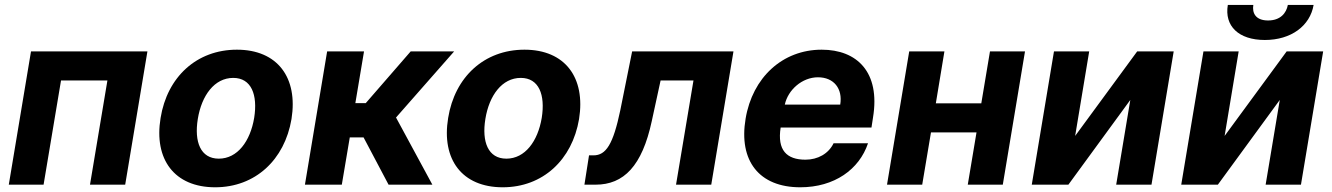

<svg xmlns="http://www.w3.org/2000/svg" viewBox="-20 -756 5452 786"><path d="M16 0H158.4L229.8 -426.5H419.7L348.4 0H492.5L583.5 -545.5H106.9Z M860.8 10.7C1024.9 10.7 1145.2 -101.6 1173.3 -268.5C1200.6 -438.2 1116.1 -552.6 949.9 -552.6C784.8 -552.6 664.4 -440.7 637.4 -273.1C609.4 -103.7 693.9 10.7 860.8 10.7ZM789.8 -269.2C805.4 -365.4 858 -437.1 934.7 -437.1C1009.2 -437.1 1035.5 -367.9 1020.6 -273.8C1004.6 -177.6 952.1 -106.5 875.7 -106.5C800.8 -106.5 774.5 -175.4 789.8 -269.2Z M1228.3 0H1379.3L1411.9 -193.5H1468.4L1570.7 0H1750L1601.2 -274.9L1839.1 -545.5H1661.2L1477.3 -333.8H1434.7L1470.2 -545.5H1319.2Z M2038 10.7C2202.1 10.7 2322.4 -101.6 2350.5 -268.5C2377.8 -438.2 2293.3 -552.6 2127.1 -552.6C1962 -552.6 1841.6 -440.7 1814.6 -273.1C1786.6 -103.7 1871.1 10.7 2038 10.7ZM1967 -269.2C1982.6 -365.4 2035.2 -437.1 2111.9 -437.1C2186.4 -437.1 2212.7 -367.9 2197.8 -273.8C2181.8 -177.6 2129.3 -106.5 2052.9 -106.5C1978 -106.5 1951.7 -175.4 1967 -269.2Z M2372.5 0H2418C2533.7 0 2608.7 -76.7 2648.1 -259.9L2684.3 -426.5H2818.9L2747.5 0H2891.7L2982.6 -545.5H2567.8L2519.2 -304C2490.1 -165.8 2461.3 -120 2409.4 -120H2391.3Z M3256 10.7C3396 10.7 3497.5 -62.5 3533.4 -169.4H3392.4C3371.8 -126.8 3327.8 -102.3 3277.3 -102.3C3200.3 -102.3 3161.2 -141.3 3175.8 -234H3547.6L3554 -275.6C3584.2 -460.9 3488.3 -552.6 3343.7 -552.6C3183.2 -552.6 3060.4 -438.6 3032.3 -270.2C3003.2 -97.3 3088.1 10.7 3256 10.7ZM3192.8 -327.8C3205.6 -387.8 3263.5 -439.6 3328.5 -439.6C3393.8 -439.6 3430.4 -392.8 3419.7 -327.8Z M3846.2 -545.5H3702.1L3611.2 0H3755.3L3791.2 -214.1H3977.6L3941.8 0H4085.2L4176.1 -545.5H4032.7L3997.2 -333.1H3811.1Z M4381.4 -199.6 4438.9 -545.5H4294.7L4203.8 0H4353.7L4607.2 -346.9L4549.4 0H4693.9L4784.8 -545.5H4635.3Z M4993.3 -199.6 5050.8 -545.5H4906.6L4815.7 0H4965.6L5219.1 -346.9L5161.2 0H5305.8L5396.7 -545.5H5247.2ZM5006.4 -735.8C4991.8 -649.9 5050.1 -592.3 5158 -592.3C5265.3 -592.3 5343 -649.9 5357.6 -735.8H5252.1C5246.1 -702.4 5221.6 -672.2 5171.2 -672.2C5119.7 -672.2 5105.5 -703.1 5110.8 -735.8Z"/></svg>

Font: Margiela Sans
Style: Bold Italic
Weight: 700
Italic angle: -9.39999°
Designer: Stefan Endress, Andreas Faust
Version: Version 1.100;FEAKit 1.0